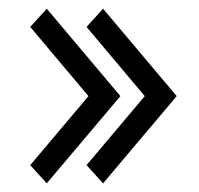

<svg xmlns="http://www.w3.org/2000/svg" viewBox="-20 -442 458 443"><path d="M49.8 -19ZM314 -220.2 179.7 -379.9 217.8 -421.9 387.7 -220.2 217.8 -19 179.7 -61ZM184.1 -220.2 49.8 -379.9 87.9 -421.9 257.8 -220.2 87.9 -19 49.8 -61Z"/></svg>

Font: Pfennig
Style: Bold
Weight: 700
Version: Version 20120410 ; ttfautohint (v0.8)